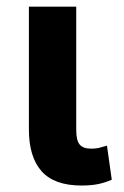

<svg xmlns="http://www.w3.org/2000/svg" viewBox="-20 -548 372 578"><path d="M225 10.5Q143.5 10.5 105.2 -32.5Q67 -75.5 67 -158.5V-528H209.5V-156.5Q209.5 -125.5 219.8 -113Q230 -100.5 254 -100.5Q268 -100.5 276.8 -102.5Q285.5 -104.5 302 -109.5L316.5 -7Q294.5 2.5 273.8 6.5Q253 10.5 225 10.5Z"/></svg>

Font: Roberto Sans
Style: Bold
Weight: 700
Designer: Google (font) & Cristiano Sobral (main changes)
Version: Version 1.000;October 12, 2021;FontCreator 14.0.0.2814 64-bi